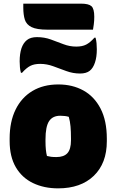

<svg xmlns="http://www.w3.org/2000/svg" viewBox="-20 -1023 640 1055"><path d="M301 -559Q378 -559 438 -526Q498 -493 532.5 -426.5Q567 -360 567 -261V-247Q567 -126 495.5 -57Q424 12 299 12Q222 12 161.5 -17Q101 -46 67 -104Q33 -162 33 -248V-262Q33 -354 65.5 -420.5Q98 -487 158 -523Q218 -559 301 -559ZM311 -387Q269 -387 249.5 -357Q230 -327 230 -257V-246Q230 -221 232 -201Q234 -181 238 -166Q249 -163 260.5 -161.5Q272 -160 290 -160Q331 -160 350.5 -181.5Q370 -203 370 -252V-263Q370 -301 367.5 -328.5Q365 -356 358 -381Q339 -387 311 -387ZM399 -767Q432 -767 453.5 -778Q475 -789 499 -816H505Q509 -802 510.5 -785.5Q512 -769 512 -752Q512 -710 502 -680Q492 -649 473 -634Q454 -619 420 -619Q381 -619 344.5 -632.5Q308 -646 272.5 -659Q237 -672 201 -672Q168 -672 146.5 -661Q125 -650 101 -623H95Q91 -637 89.5 -653Q88 -669 88 -686Q88 -727 98 -758Q108 -787 128 -803Q148 -819 183 -819Q224 -819 259.5 -806Q295 -793 329 -780Q363 -767 399 -767ZM108 -1003H425Q467 -1003 482.5 -989Q498 -975 498 -931Q498 -909 495.5 -890Q493 -871 491 -860H241Q182 -860 153.5 -874Q125 -888 116.5 -915Q108 -942 108 -981Z"/></svg>

Font: Recursive Sn Csl St Blk
Style: Regular
Weight: 900
Version: Version 1.079;hotconv 1.0.112;makeotfexe 2.5.65598; ttfautoh